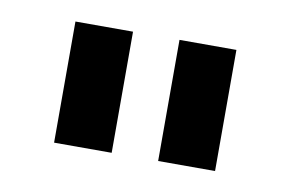

<svg xmlns="http://www.w3.org/2000/svg" viewBox="-37 -757 467 308"><g transform="rotate(10 196.0 -602.5)"><path d="M234.4 -503.9V-701.2H327.1V-503.9ZM64.9 -503.9V-701.2H158.7V-503.9Z"/></g></svg>

Font: Basically A Sans Serif Medium
Style: Regular
Weight: 500
Designer: Hyung-Suk Kim
Foundry: Mental Design
Version: 1.000